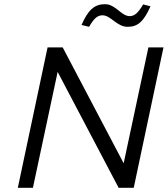

<svg xmlns="http://www.w3.org/2000/svg" viewBox="-20 -896 800 916"><path d="M207 -670 65 0H137L255 -553L546 0H618L760 -670H688L570 -117L279 -670ZM369 -777 405 -768C428 -808 445 -823 469 -823C509 -823 537 -768 589 -768C638 -768 666 -794 698 -866L663 -875C639 -834 621 -819 599 -819C558 -819 532 -876 481 -876C430 -876 400 -848 369 -777Z"/></svg>

Font: LT Wave Text Light Italic
Style: Regular
Weight: 300
Designer: Daniel Lyons
Version: Version 2.5 (Glyphs App)